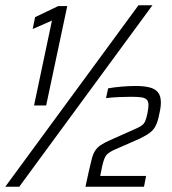

<svg xmlns="http://www.w3.org/2000/svg" viewBox="-34 -708 651 728"><path d="M95 -308 163 -630 90 -598 99 -643 187 -685H221L141 -308ZM-14 0 491 -688H544L39 0ZM290 0 304 -64Q310 -90 314.5 -107.5Q319 -125 327 -137Q335 -149 347.5 -157.5Q360 -166 380 -175L474 -217Q493 -225 502.5 -231.5Q512 -238 516.5 -248.5Q521 -259 525 -278Q527 -288 528 -296.5Q529 -305 529 -309Q529 -323 522.5 -330Q516 -337 501.5 -339Q487 -341 463 -341Q446 -341 419.5 -340Q393 -339 368 -336L376 -373Q397 -377 426 -379.5Q455 -382 481 -382Q510 -382 531.5 -377Q553 -372 564.5 -358.5Q576 -345 576 -319Q576 -311 574.5 -299.5Q573 -288 570 -276Q565 -249 557 -232.5Q549 -216 534.5 -205Q520 -194 495 -182L395 -138Q375 -128 367.5 -117.5Q360 -107 353 -76L346 -41H520L512 0Z"/></svg>

Font: Saira SemiCondensed Light
Style: Italic
Weight: 300
Width: 4
Italic angle: -12°
Designer: Hector Gatti with collaboration of the Omnibus-Type team
Foundry: Omnibus-Type
Version: Version 1.101